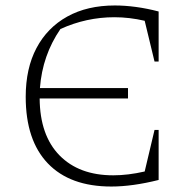

<svg xmlns="http://www.w3.org/2000/svg" viewBox="-20 -675 703 702"><path d="M387 7Q236 7 155 -77.5Q74 -162 74 -321Q74 -425 113.5 -499.5Q153 -574 226 -614.5Q299 -655 400 -655Q437 -655 477.5 -649.5Q518 -644 560 -633V-450H545L509 -599Q453 -612 398 -612Q296 -612 201 -569Q135 -473 126 -353H448V-315H125Q126 -180 197.5 -107Q269 -34 394 -34Q448 -34 509 -48L545 -200H560V-17Q464 7 387 7Z"/></svg>

Font: Piazzolla SC ExtraLight
Style: Regular
Weight: 200
Designer: Juan Pablo del Peral
Foundry: Huerta Tipografica
Version: Version 1.330